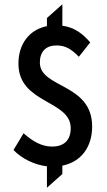

<svg xmlns="http://www.w3.org/2000/svg" viewBox="-20 -766 498 896"><path d="M401 -568C368 -607 329 -638 271 -646V-746L199 -682V-644C118 -628 66 -562 66 -469C66 -281 310 -300 310 -168C310 -114 281 -82 223 -82C174 -82 132 -107 90 -144L43 -66C83 -24 144 4 199 10V110L271 46V7C360 -11 410 -81 410 -176C410 -378 166 -354 166 -474C166 -526 195 -554 244 -554C287 -554 315 -535 348 -501Z"/></svg>

Font: Falling Sky
Style: Condensed
Weight: 400
Designer: Paul D. Hunt
Foundry: Adobe Systems Incorporated
Version: Version 1.02